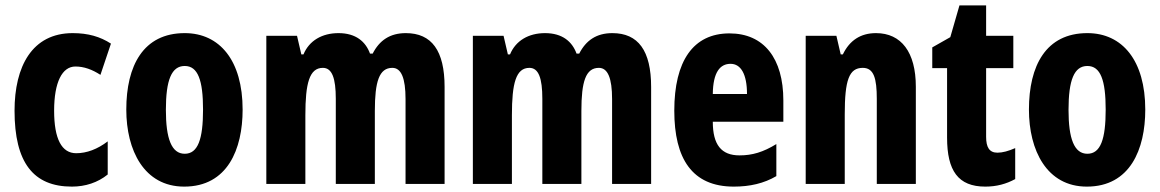

<svg xmlns="http://www.w3.org/2000/svg" viewBox="-20 -683 4308 713"><path d="M247 10C297 10 343 -5 380 -35V-158C342 -129 302 -114 263 -114C209 -114 181 -167 181 -272C181 -378 211 -436 260 -436C292 -436 322 -425 353 -405L392 -521C352 -547 307 -560 250 -560C99 -560 34 -436 34 -272C34 -79 104 10 247 10Z M881 -276C881 -458 796 -560 666 -560C512 -560 449 -439 449 -276C449 -125 515 10 664 10C825 10 881 -129 881 -276ZM596 -275C596 -386 617 -438 666 -438C715 -438 734 -385 734 -276C734 -166 715 -112 666 -112C617 -112 596 -168 596 -275Z M1487 -560C1428 -560 1389 -533 1364 -484H1354C1338 -528 1302 -560 1237 -560C1176 -560 1128 -532 1107 -481H1099L1083 -550H969V0H1114V-255C1114 -374 1129 -431 1179 -431C1213 -431 1227 -393 1227 -316V0H1372V-271C1372 -380 1388 -431 1437 -431C1470 -431 1486 -393 1486 -315V0H1631V-360C1631 -495 1583 -560 1487 -560Z M2254 -560C2195 -560 2156 -533 2131 -484H2121C2105 -528 2069 -560 2004 -560C1943 -560 1895 -532 1874 -481H1866L1850 -550H1736V0H1881V-255C1881 -374 1896 -431 1946 -431C1980 -431 1994 -393 1994 -316V0H2139V-271C2139 -380 2155 -431 2204 -431C2237 -431 2253 -393 2253 -315V0H2398V-360C2398 -495 2350 -560 2254 -560Z M2689 -559C2554 -559 2484 -456 2484 -272C2484 -94 2550 10 2705 10C2765 10 2817 -2 2863 -29V-148C2814 -118 2774 -106 2726 -106C2659 -106 2627 -145 2627 -231H2889V-310C2889 -466 2817 -559 2689 -559ZM2693 -446C2731 -446 2754 -408 2754 -334H2627C2628 -415 2654 -446 2693 -446Z M3233 -560C3176 -560 3135 -533 3110 -481H3102L3086 -550H2972V0H3117V-258C3117 -386 3133 -431 3184 -431C3225 -431 3236 -392 3236 -316V0H3381V-361C3381 -489 3327 -560 3233 -560Z M3684 -116C3654 -116 3642 -136 3642 -175V-430H3743V-550H3642V-663H3543L3509 -545L3442 -507V-430H3497V-172C3497 -49 3538 10 3639 10C3681 10 3717 0 3750 -18V-133C3725 -122 3703 -116 3684 -116Z M4233 -276C4233 -458 4148 -560 4018 -560C3864 -560 3801 -439 3801 -276C3801 -125 3867 10 4016 10C4177 10 4233 -129 4233 -276ZM3948 -275C3948 -386 3969 -438 4018 -438C4067 -438 4086 -385 4086 -276C4086 -166 4067 -112 4018 -112C3969 -112 3948 -168 3948 -275Z"/></svg>

Font: Noto Sans Devanagari ExtraCondensed ExtraBold
Style: Regular
Weight: 800
Width: 2
Designer: Jelle Bosma - Monotype Design Team
Foundry: Monotype Imaging Inc.
Version: Version 2.004